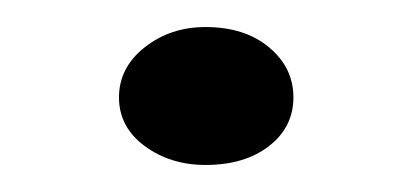

<svg xmlns="http://www.w3.org/2000/svg" viewBox="-20 -402 305 142"><path d="M132 -280Q106 -280 87 -294Q68 -308 68 -330Q68 -352 87 -367Q106 -382 132 -382Q161 -382 179 -367Q197 -352 197 -330Q197 -308 179 -294Q161 -280 132 -280Z"/></svg>

Font: BioRhyme Light
Style: Regular
Weight: 300
Designer: Aoife Mooney
Foundry: Aoife Mooney Type
Version: Version 1.600;gftools[0.9.33]